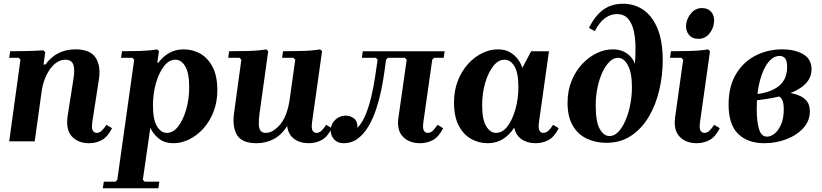

<svg xmlns="http://www.w3.org/2000/svg" viewBox="-20 -753 4378 1023"><path d="M547 -88 577 -70Q554 -24 523 -7Q492 10 454 10Q396 10 362.5 -26.5Q329 -63 341 -140L371 -330Q377 -368 374.5 -391Q372 -414 360.5 -424.5Q349 -435 327 -435Q309 -435 289.5 -424.5Q270 -414 252.5 -392.5Q235 -371 221 -338Q207 -305 201 -260L165 0H29L89 -435L79 -445H29L34 -480Q73 -480 122 -481Q171 -482 211 -485L221 -475L212 -409H222Q250 -448 290 -469Q330 -490 382 -490Q460 -490 489 -446.5Q518 -403 507 -330L472 -104Q467 -69 474.5 -57Q482 -45 495 -45Q510 -45 522.5 -57Q535 -69 547 -88Z M528 250 533 215H595L605 205L695 -435L685 -445H625L630 -480Q677 -480 727 -481.5Q777 -483 817 -490L827 -480L818 -419H824Q848 -452 882 -471Q916 -490 958 -490Q1007 -490 1047.5 -467Q1088 -444 1113 -396Q1138 -348 1138 -273Q1138 -209 1117.5 -157Q1097 -105 1063 -67.5Q1029 -30 987.5 -10Q946 10 905 10Q855 10 824.5 -16Q794 -42 781 -72L741 205L751 215H829L824 250ZM795 -191Q795 -115 816.5 -80Q838 -45 869 -45Q903 -45 929.5 -79.5Q956 -114 972 -169.5Q988 -225 988 -288Q988 -364 967 -399.5Q946 -435 914 -435Q881 -435 854 -400.5Q827 -366 811 -310.5Q795 -255 795 -191Z M1718 -88 1748 -70Q1725 -24 1694 -7Q1663 10 1625 10Q1578 10 1547 -13Q1516 -36 1510 -81Q1479 -33 1437.5 -11.5Q1396 10 1347 10Q1269 10 1243 -33.5Q1217 -77 1227 -150L1266 -435L1256 -445H1196L1201 -480Q1248 -480 1303.5 -481.5Q1359 -483 1399 -490L1409 -480L1363 -150Q1358 -113 1359 -89.5Q1360 -66 1369 -55.5Q1378 -45 1397 -45Q1434 -45 1472.5 -89.5Q1511 -134 1524 -227L1553 -435L1543 -445H1483L1488 -480Q1535 -480 1590.5 -481.5Q1646 -483 1686 -490L1696 -480L1643 -104Q1638 -69 1645.5 -57Q1653 -45 1666 -45Q1681 -45 1693.5 -57Q1706 -69 1718 -88Z M1810 10Q1779 10 1760.5 -10Q1742 -30 1742 -57Q1742 -91 1765.5 -114Q1789 -137 1823 -137Q1845 -137 1865 -123Q1885 -109 1885 -72Q1911 -100 1928.5 -143Q1946 -186 1958 -237Q1970 -288 1978 -339.5Q1986 -391 1992 -435L1982 -445H1908L1913 -480H2349L2344 -445H2293L2283 -435L2236 -104Q2231 -69 2238.5 -57Q2246 -45 2259 -45Q2274 -45 2286.5 -57Q2299 -69 2311 -88L2341 -70Q2318 -24 2287 -7Q2256 10 2218 10Q2160 10 2126.5 -25Q2093 -60 2103 -127L2147 -435L2137 -445H2047L2037 -435Q2033 -407 2027 -363Q2021 -319 2010.5 -269Q2000 -219 1983.5 -169.5Q1967 -120 1943 -79.5Q1919 -39 1886.5 -14.5Q1854 10 1810 10Z M2399 -207Q2399 -271 2419.5 -323Q2440 -375 2474 -412.5Q2508 -450 2549.5 -470Q2591 -490 2632 -490Q2671 -490 2697.5 -474.5Q2724 -459 2740.5 -436Q2757 -413 2763 -391L2810 -480H2905L2852 -104Q2847 -69 2854.5 -57Q2862 -45 2875 -45Q2890 -45 2902.5 -57Q2915 -69 2927 -88L2957 -70Q2934 -24 2903 -7Q2872 10 2834 10Q2789 10 2758.5 -11.5Q2728 -33 2720 -73Q2693 -32 2658 -11Q2623 10 2579 10Q2531 10 2490 -13Q2449 -36 2424 -84Q2399 -132 2399 -207ZM2549 -192Q2549 -116 2570.5 -80.5Q2592 -45 2623 -45Q2657 -45 2683.5 -79.5Q2710 -114 2726 -170Q2742 -226 2742 -289Q2742 -365 2721 -400Q2700 -435 2668 -435Q2635 -435 2608 -400.5Q2581 -366 2565 -311Q2549 -256 2549 -192Z M3206 8Q3151 7 3105 -15Q3059 -37 3031.5 -84Q3004 -131 3004 -205Q3004 -270 3025.5 -322.5Q3047 -375 3082.5 -412.5Q3118 -450 3160 -470Q3202 -490 3244 -490Q3280 -490 3304.5 -477.5Q3329 -465 3343.5 -447Q3358 -429 3363 -412Q3366 -452 3366 -498Q3366 -544 3357.5 -585Q3349 -626 3327.5 -652Q3306 -678 3267 -678Q3233 -678 3203 -656Q3173 -634 3149 -587L3118 -604Q3150 -669 3194 -701Q3238 -733 3299 -733Q3361 -733 3408.5 -700Q3456 -667 3483.5 -600.5Q3511 -534 3511 -431Q3511 -352 3493 -274Q3475 -196 3437.5 -132Q3400 -68 3342.5 -29.5Q3285 9 3206 8ZM3228 -28Q3253 -28 3274.5 -50.5Q3296 -73 3312.5 -111Q3329 -149 3338 -195.5Q3347 -242 3347 -290Q3347 -365 3325.5 -405Q3304 -445 3273 -445Q3249 -445 3227.5 -424Q3206 -403 3189.5 -367.5Q3173 -332 3163.5 -286.5Q3154 -241 3154 -192Q3154 -104 3175.5 -66Q3197 -28 3228 -28Z M3785 -88 3815 -70Q3792 -24 3761 -7Q3730 10 3692 10Q3634 10 3601 -25Q3568 -60 3577 -127L3620 -435L3610 -445H3550L3555 -480Q3602 -480 3657.5 -481.5Q3713 -483 3753 -490L3763 -480L3710 -104Q3705 -69 3712.5 -57Q3720 -45 3733 -45Q3748 -45 3760.5 -57Q3773 -69 3785 -88ZM3701 -546Q3668 -546 3650 -568.5Q3632 -591 3636 -625Q3641 -659 3664 -684.5Q3687 -710 3720 -710Q3753 -710 3771 -687.5Q3789 -665 3784 -631Q3780 -597 3757.5 -571.5Q3735 -546 3701 -546Z M4052 10Q3964 10 3913 -39.5Q3862 -89 3862 -196Q3862 -292 3901 -357.5Q3940 -423 4005 -456.5Q4070 -490 4148 -490Q4216 -490 4260 -464Q4304 -438 4304 -383Q4304 -349 4284.5 -321.5Q4265 -294 4226 -273Q4187 -252 4127.5 -238Q4068 -224 3988 -216V-249Q4050 -254 4087.5 -270Q4125 -286 4143.5 -307.5Q4162 -329 4168 -352Q4174 -375 4174 -394Q4174 -428 4163.5 -441.5Q4153 -455 4134 -455Q4101 -455 4073.5 -421Q4046 -387 4029 -324Q4012 -261 4012 -172Q4012 -106 4024 -65.5Q4036 -25 4067 -25Q4087 -25 4107.5 -41.5Q4128 -58 4142 -90.5Q4156 -123 4156 -172Q4156 -206 4146.5 -223.5Q4137 -241 4107 -249L4157 -264Q4174 -261 4197 -256.5Q4220 -252 4242.5 -242Q4265 -232 4280 -212.5Q4295 -193 4295 -159Q4295 -109 4260 -70.5Q4225 -32 4169.5 -11Q4114 10 4052 10Z"/></svg>

Font: Brygada 1918
Style: Bold Italic
Weight: 700
Italic angle: -8°
Designer: Mateusz Machalski | Borys Kosmynka | Przemek Hoffer
Foundry: NIEPODLEGLA 2018
Version: Version 3.006